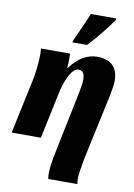

<svg xmlns="http://www.w3.org/2000/svg" viewBox="-109 -864 820 1171"><g transform="rotate(10 301.5 -278.0)"><path d="M272 207Q272 153 293 58L369 -313Q372 -326 376 -351.5Q380 -377 380 -392Q380 -449 343 -449Q313 -449 287 -401.5Q261 -354 245 -275L187 0H6L78 -339Q85 -373 90 -418Q95 -463 95 -499Q95 -516 93 -536H273L274 -505Q274 -474 271 -447H274Q346 -546 442 -546Q504 -546 537 -514Q570 -482 570 -419Q570 -390 557 -326L472 70Q452 172 452 209Q452 222 455 240H275Q272 231 272 207ZM279 -621Q327 -724 356 -796H514L511 -784Q450 -697 366 -606H275Z"/></g></svg>

Font: Noto Serif NarrowBlack
Style: Italic
Weight: 900
Width: 4
Italic angle: -12°
Designer: Monotype Design Team
Foundry: Monotype Imaging Inc.
Version: Version 1.001